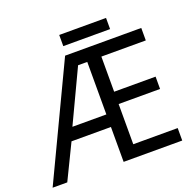

<svg xmlns="http://www.w3.org/2000/svg" viewBox="-144 -993 1168 1144"><g transform="rotate(-20 440.0 -421.0)"><path d="M820.8 0H449.2V-221.2H199.2L91.8 0H-1L337.9 -713.9H820.8V-634.8H539.1V-412.1H801.8V-334H539.1V-79.1H820.8ZM233.9 -300.8H449.2V-633.8H391.1ZM347.2 -841.8H644V-771H347.2Z"/></g></svg>

Font: Noto Sans Southeast Asian
Style: Regular
Weight: 400
Designer: Monotype Design Team
Foundry: Monotype Imaging Inc.
Version: Version 1.06 uh; ttfautohint (v1.4.1)